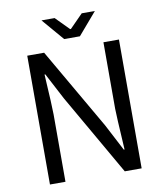

<svg xmlns="http://www.w3.org/2000/svg" viewBox="-89 -891 821 963"><g transform="rotate(-10 321.0 -409.0)"><path d="M87 0V-656H173L411 -244L482 -108H486Q475 -290 475 -317V-656H554V0H468L231 -413L160 -548H156Q166 -383 166 -343V0ZM188 -818H255L322 -750H326L393 -818H460L364 -706H284Z"/></g></svg>

Font: RibengUni
Style: Regular
Weight: 400
Designer: (1) Dr. Andrew Glass (Program Manager at Microsoft Corporation)
(2) Bivuti Chakma (Suz Moriz)
(3) Paul D. Hunt (Adobe Co
Foundry: Bivuti Chakma and Jyoti Chakma
Version: Version 1.2020